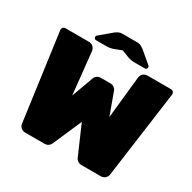

<svg xmlns="http://www.w3.org/2000/svg" viewBox="-183 -1033 1216 1216"><g transform="rotate(30 425.0 -425.0)"><path d="M330 -731H249Q242 -731 237.5 -735.5Q233 -740 233 -747Q233 -756 241 -761L324 -831Q339 -842 349.5 -846Q360 -850 371 -850H483Q494 -850 504.5 -846Q515 -842 530 -831L613 -761Q621 -756 621 -747Q621 -740 616.5 -735.5Q612 -731 605 -731H524Q506 -731 484 -738L427 -760L370 -738Q348 -731 330 -731ZM293 0H153Q134 0 121.5 -11.5Q109 -23 107 -38L20 -675V-678Q20 -687 26.5 -693.5Q33 -700 42 -700H214Q234 -700 246.5 -688Q259 -676 261 -658L293 -352L351 -511Q354 -521 365.5 -530.5Q377 -540 395 -540H463Q481 -540 492.5 -530.5Q504 -521 507 -511L565 -352L597 -658Q599 -676 611.5 -688Q624 -700 644 -700H816Q825 -700 831.5 -693.5Q838 -687 838 -678V-675L751 -38Q749 -23 736.5 -11.5Q724 0 705 0H565Q547 0 535.5 -9Q524 -18 521 -27L429 -238L337 -27Q334 -18 322.5 -9Q311 0 293 0Z"/></g></svg>

Font: Rubik Mono One
Style: Regular
Weight: 400
Designer: Hubert and Fischer with Elvire Volk Leonovitch (Cyrillic Expansion: Cyreal)
Foundry: Hubert and Fischer with Elvire Volk Leonovitch
Version: Version 2.000